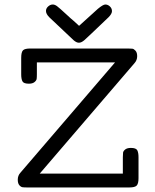

<svg xmlns="http://www.w3.org/2000/svg" viewBox="-20 -824 681 844"><path d="M58.1 -34.2Q58.1 -52.2 69.8 -64.9L485.8 -549.8H142.1V-497.1Q142.1 -483.9 141.1 -477.1Q140.1 -470.2 131.6 -463.1Q123 -456.1 106.9 -456.1Q84 -456.1 78.6 -466.6Q73.2 -477.1 73.2 -497.1V-569.8Q73.2 -594.7 81.1 -602.8Q88.9 -610.8 113.8 -610.8H542Q555.2 -610.8 562 -609.9Q568.8 -608.9 575.9 -600.8Q583 -592.8 583 -577.1Q583 -559.1 570.8 -545.9L154.8 -61H520V-132.8Q520 -146 521 -153.1Q522 -160.2 530.5 -167Q539.1 -173.8 555.2 -173.8Q578.1 -173.8 583.5 -163.3Q588.9 -152.8 588.9 -132.8V-41Q588.9 -17.1 581.1 -8.5Q573.2 0 548.8 0H99.1Q85.9 0 78.9 -1Q71.8 -2 64.9 -10Q58.1 -18.1 58.1 -34.2ZM182.1 -775.9Q182.1 -787.1 191.7 -795.7Q201.2 -804.2 211.9 -804.2Q220.7 -804.2 230.5 -797.1Q240.2 -790 273.9 -758.8Q292 -741.7 304.2 -731.9L327.1 -710.9H328.1Q335 -717.8 410.2 -785.2Q433.1 -804.2 442.9 -804.2Q454.1 -804.2 463.1 -795.7Q472.2 -787.1 472.2 -775.1Q472.2 -763.2 457 -748Q364.3 -659.2 351.1 -647.7Q337.9 -636.2 326.9 -636.2Q315.9 -636.2 303 -647.7Q290 -659.2 196.8 -748Q182.1 -762.7 182.1 -775.9Z"/></svg>

Font: CMU Typewriter Text Variable Width
Style: Medium
Weight: 500
Version: Version 0.7.0